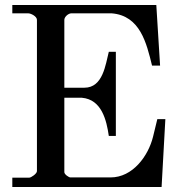

<svg xmlns="http://www.w3.org/2000/svg" viewBox="-20 -744 762 764"><path d="M29 -37V0H623L638 -270H606L589 -200C570 -123 508 -38 420 -38H260C254 -38 236 -50 236 -59V-355H306C385 -348 404 -265 413 -203H441V-538H413C400 -488 390 -395 316 -395H236V-665C236 -677 252 -691 264 -691H424C538 -682 563 -572 585 -483H617L602 -724H29V-691H92C103 -691 127 -679 127 -665V-63C127 -53 104 -37 96 -37Z"/></svg>

Font: MusAnalysis
Style: Regular
Weight: 400
Version: Version 2.0